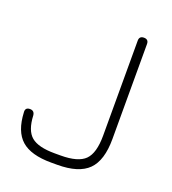

<svg xmlns="http://www.w3.org/2000/svg" viewBox="-119 -724 732 815"><g transform="rotate(20 247.0 -316.5)"><path d="M204 0Q112 0 69 -38Q26 -76 22 -161Q20 -183 42 -183Q62 -183 64 -162Q67 -95 98.5 -68.5Q130 -42 204 -42H231Q310 -42 341 -73Q372 -104 372 -183V-612Q372 -633 393 -633Q414 -633 414 -612V-183Q414 -86 371 -43Q328 0 231 0Z"/></g></svg>

Font: Jura Light
Style: Regular
Weight: 300
Designer: Daniel Johnson, Alexei Vanyashin
Foundry: Daniel Johnson
Version: Version 5.103